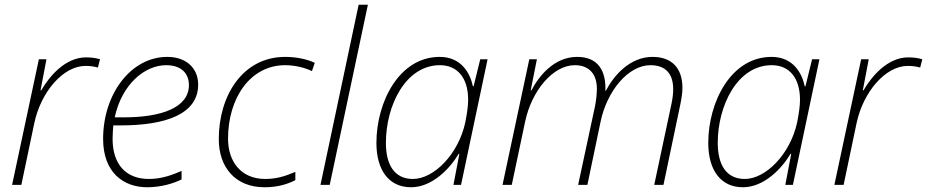

<svg xmlns="http://www.w3.org/2000/svg" viewBox="-20 -780 3911 810"><path d="M31 0H70L125 -262C153 -392 246 -502 341 -502C362 -502 379 -499 393 -495L402 -530C386 -535 365 -538 343 -538C254 -538 187 -456 154 -399H151L176 -530H144Z M601 10C659 10 712 -6 746 -23V-59C709 -43 664 -25 608 -25C513 -25 455 -85 455 -194C455 -215 457 -237 458 -251H489C678 -251 816 -298 816 -423C816 -493 765 -540 686 -540C531 -540 415 -382 415 -194C415 -52 501 10 601 10ZM504 -285H464C494 -425 591 -505 681 -505C745 -505 777 -470 777 -421C777 -326 661 -285 504 -285Z M1096 10C1151 10 1193 -3 1226 -20V-55C1185 -37 1146 -25 1099 -25C996 -25 942 -99 942 -195C942 -365 1035 -505 1183 -505C1220 -505 1264 -496 1296 -480L1308 -515C1274 -531 1228 -540 1183 -540C1005 -540 903 -378 903 -193C903 -74 973 10 1096 10Z M1332 0H1371L1532 -760H1493Z M1714 10C1804 10 1879 -70 1915 -131H1918L1893 0H1925L2037 -530H2006L1978 -416H1975C1963 -473 1925 -540 1835 -540C1663 -540 1568 -348 1568 -177C1568 -63 1620 10 1714 10ZM1722 -25C1646 -25 1608 -82 1608 -177C1608 -335 1691 -505 1836 -505C1910 -505 1955 -451 1955 -359C1955 -334 1951 -305 1943 -264C1914 -129 1810 -25 1722 -25Z M2100 0H2139L2195 -265C2222 -396 2312 -505 2405 -505C2465 -505 2498 -468 2498 -406C2498 -388 2496 -360 2490 -331L2419 0H2458L2514 -268C2541 -396 2630 -505 2724 -505C2785 -505 2820 -472 2820 -404C2820 -387 2818 -367 2813 -343L2740 0H2779L2850 -339C2855 -363 2859 -388 2859 -409C2859 -494 2813 -540 2733 -540C2637 -540 2569 -461 2536 -397H2534C2537 -483 2502 -540 2415 -540C2318 -540 2254 -460 2222 -399H2219L2245 -530H2213Z M3114 10C3204 10 3279 -70 3315 -131H3318L3293 0H3325L3437 -530H3406L3378 -416H3375C3363 -473 3325 -540 3235 -540C3063 -540 2968 -348 2968 -177C2968 -63 3020 10 3114 10ZM3122 -25C3046 -25 3008 -82 3008 -177C3008 -335 3091 -505 3236 -505C3310 -505 3355 -451 3355 -359C3355 -334 3351 -305 3343 -264C3314 -129 3210 -25 3122 -25Z M3500 0H3539L3594 -262C3622 -392 3715 -502 3810 -502C3831 -502 3848 -499 3862 -495L3871 -530C3855 -535 3834 -538 3812 -538C3723 -538 3656 -456 3623 -399H3620L3645 -530H3613Z"/></svg>

Font: Noto Sans ExtraLight
Style: Italic
Weight: 200
Italic angle: -12°
Designer: Monotype Design Team
Foundry: Monotype Imaging Inc.
Version: Version 2.013